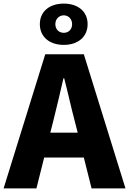

<svg xmlns="http://www.w3.org/2000/svg" viewBox="-28 -1045 716 1065"><path d="M326 -960C351 -960 372 -940 372 -911C372 -881 351 -863 326 -863C300 -863 279 -881 279 -911C279 -940 300 -960 326 -960ZM326 -796C405 -796 458 -841 458 -911C458 -981 405 -1025 326 -1025C246 -1025 193 -981 193 -911C193 -841 246 -796 326 -796ZM251 -309 267 -372C286 -446 306 -533 324 -611H328C348 -535 367 -446 387 -372L403 -309ZM480 0H668L437 -744H223L-8 0H174L217 -171H437Z"/></svg>

Font: Noto Sans T Chinese Black
Style: Bold
Weight: 900
Designer: Ryoko NISHIZUKA (kana & ideographs); Paul D. Hunt (Latin, Greek & Cyrillic); Wenlong ZHANG (bopomofo); Sandoll Communica
Foundry: Adobe Systems Incorporated
Version: Version 1.000;PS 1;hotconv 1.0.78;makeotf.lib2.5.61930